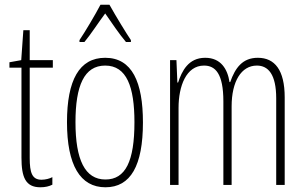

<svg xmlns="http://www.w3.org/2000/svg" viewBox="-20 -784 1295 814"><path d="M156 -22C116 -22 106 -52 106 -114V-497H204V-529H106V-656H79L70 -529L20 -520V-497H71V-116C71 -33 88 10 151 10C172 10 188 6 202 -1V-33C191 -27 173 -22 156 -22Z M444 -764H406C383 -720 340 -648 317 -614V-606H338C364 -637 399 -691 426 -727C453 -688 486 -639 514 -606H535V-614C519 -637 470 -717 444 -764ZM586 -265C586 -436 540 -539 426 -539C316 -539 264 -444 264 -266C264 -84 320 10 427 10C534 10 586 -82 586 -265ZM300 -266C300 -421 337 -506 426 -506C517 -506 550 -416 550 -266C550 -100 512 -23 427 -23C340 -23 300 -107 300 -266Z M1073 -539C1008 -539 977 -496 956 -436H953C945 -490 917 -539 850 -539C778 -539 751 -482 735 -434H732L728 -529H701V0H737V-327C737 -418 769 -506 845 -506C893 -506 927 -472 927 -354V0H962V-333C962 -439 1003 -506 1069 -506C1117 -506 1151 -469 1151 -367V0H1187V-371C1187 -487 1145 -539 1073 -539Z"/></svg>

Font: Noto Sans Bengali ExtraCondensed ExtraLight
Style: Regular
Weight: 200
Width: 2
Designer: Joana Ranito - Universal Thirst; Jelle Bosma - Monotype Design Team
Foundry: Universal Thirst ehf.
Version: Version 3.000